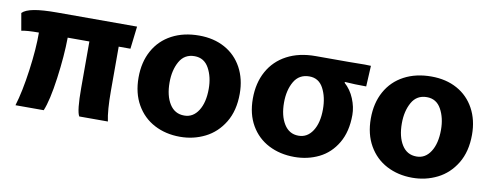

<svg xmlns="http://www.w3.org/2000/svg" viewBox="-53 -754 2725 1064"><g transform="rotate(10 1309.5 -222.0)"><path d="M581 50H420Q403 23 403 -108V-369H281Q280 -266 262.5 -138Q245 -10 220 50H61Q86 -31 103 -155.5Q120 -280 119 -369Q51 -369 21 -362L4 -459Q22 -478 69 -487Q116 -496 199 -496H649L634 -369H568V-121Q568 -9 581 50Z M706 -220Q706 -307 742 -372Q778 -437 844 -472Q910 -507 997 -507Q1080 -507 1142.5 -472.5Q1205 -438 1239.5 -374.5Q1274 -311 1274 -228Q1274 -133 1234 -67Q1194 -1 1129 31.5Q1064 64 989 64H988Q908 64 844 30.5Q780 -3 743 -67.5Q706 -132 706 -220ZM1100 -225Q1100 -292 1073 -341Q1046 -390 992 -390Q935 -390 907.5 -341Q880 -292 880 -223Q880 -148 909 -102Q938 -56 991 -56H992Q1041 -56 1070.5 -102Q1100 -148 1100 -225Z M1909 -221Q1909 -127 1871 -62.5Q1833 2 1770 33Q1707 64 1632 64Q1551 64 1487 31Q1423 -2 1386.5 -65Q1350 -128 1350 -215Q1350 -303 1386.5 -369Q1423 -435 1491 -471Q1559 -507 1652 -507H1838L1928 -508Q1955 -508 1963 -507L1957 -390Q1892 -390 1838 -394L1835 -390Q1871 -358 1890 -311.5Q1909 -265 1909 -221ZM1743 -223Q1743 -292 1717 -341Q1691 -390 1638 -390Q1580 -390 1552 -341.5Q1524 -293 1524 -223Q1524 -149 1553 -102.5Q1582 -56 1634 -56H1635Q1684 -56 1713.5 -101.5Q1743 -147 1743 -223Z M2013 -220Q2013 -307 2049 -372Q2085 -437 2151 -472Q2217 -507 2304 -507Q2387 -507 2449.5 -472.5Q2512 -438 2546.5 -374.5Q2581 -311 2581 -228Q2581 -133 2541 -67Q2501 -1 2436 31.5Q2371 64 2296 64H2295Q2215 64 2151 30.5Q2087 -3 2050 -67.5Q2013 -132 2013 -220ZM2407 -225Q2407 -292 2380 -341Q2353 -390 2299 -390Q2242 -390 2214.5 -341Q2187 -292 2187 -223Q2187 -148 2216 -102Q2245 -56 2298 -56H2299Q2348 -56 2377.5 -102Q2407 -148 2407 -225Z"/></g></svg>

Font: Gmarket Sans TTF Bold
Style: Regular
Weight: 700
Designer: Creative Director : Sungho Lee; Art Director : Kiwoong Choi; Project Manager : Sori Yang, Jongwook Yoon; Font Designer :
Foundry: Sandoll Inc.
Version: Version 1.000;hotconv 1.0.109;makeotfexe 2.5.65596